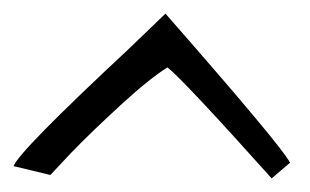

<svg xmlns="http://www.w3.org/2000/svg" viewBox="-22 -441 456 282"><path d="M-2 -197Q5 -218 168 -370L221 -421Q392 -226 404 -202L377 -179Q248 -323 224 -342Q198 -326 155 -286.5Q112 -247 82 -216L52 -184Z"/></svg>

Font: Marck Script
Style: Regular
Weight: 400
Designer: Denis Masharov, Marck Fogel
Foundry: Denis Masharov
Version: Version 1.002